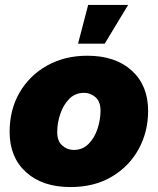

<svg xmlns="http://www.w3.org/2000/svg" viewBox="-20 -756 647 788"><path d="M269 11.7Q154.3 11.7 86.9 -49.3Q19.5 -110.4 19.5 -214.8Q19.5 -306.2 60.5 -376.5Q101.6 -446.8 173.6 -487.1Q245.6 -527.3 338.4 -527.3Q453.6 -527.3 520.8 -466.3Q587.9 -405.3 587.9 -300.8Q587.9 -215.3 549.1 -144.3Q510.3 -73.2 438.7 -30.8Q367.2 11.7 269 11.7ZM282.2 -140.6Q318.8 -140.6 343.5 -165.5Q368.2 -190.4 380.4 -227.8Q392.6 -265.1 392.6 -301.8Q392.6 -339.4 371.8 -357.2Q351.1 -375 325.2 -375Q288.6 -375 264.2 -350.1Q239.7 -325.2 227.3 -288.1Q214.8 -251 214.8 -213.9Q214.8 -176.8 235.6 -158.7Q256.3 -140.6 282.2 -140.6ZM300.3 -576.7 341.8 -735.8H505.9L409.7 -576.7Z"/></svg>

Font: Inter Display Black
Style: Italic
Weight: 900
Italic angle: -9.39999°
Designer: Rasmus Andersson
Foundry: rsms
Version: Version 4.000;git-a52131595